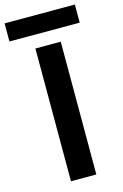

<svg xmlns="http://www.w3.org/2000/svg" viewBox="-159 -964 658 1024"><g transform="rotate(-15 170.0 -452.5)"><path d="M100 -733H240V0H100ZM-24 -905H364V-805H-24Z"/></g></svg>

Font: Kreadon
Style: Bold
Weight: 700
Designer: Reiya WATANABE
Foundry: StudioGnu
Version: Version 1.003; ttfautohint (v1.8.4.7-5d5b);gftools[0.9.32]